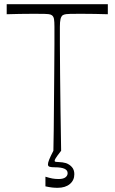

<svg xmlns="http://www.w3.org/2000/svg" viewBox="-20 -720 547 917"><path d="M197 170V124Q217 130 230 132.5Q243 135 260 135Q282 135 292.5 127Q303 119 303 107Q303 93 288 86Q273 79 242 79Q225 79 217 76.5Q209 74 209 65Q209 57 215 42Q221 27 235 0Q237 -97 237.5 -192Q238 -287 239 -368.5Q240 -450 240 -509Q240 -568 240 -592Q240 -616 238 -628.5Q236 -641 228 -647Q223 -651 212 -652.5Q201 -654 158 -654Q149 -654 126.5 -654Q104 -654 74 -653.5Q44 -653 12 -652V-700H495V-652Q463 -653 433 -653.5Q403 -654 381 -654Q359 -654 349 -654Q307 -654 296 -652.5Q285 -651 279 -647Q272 -641 269 -628.5Q266 -616 266 -592Q266 -568 266 -509Q266 -450 267 -368.5Q268 -287 269 -192Q270 -97 272 0Q251 27 246 35.5Q241 44 241 48Q241 52 246.5 53Q252 54 261 54Q269 54 278.5 55.5Q288 57 295 59Q312 65 323.5 78Q335 91 335 112Q335 141 313.5 159Q292 177 255 177Q242 177 228.5 175.5Q215 174 197 170Z"/></svg>

Font: Ojuju Light
Style: Regular
Weight: 300
Designer: Chisaokwu Joboson, Mirko Velimirovic
Foundry: Udi Foundry
Version: Version 1.000